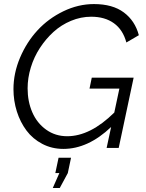

<svg xmlns="http://www.w3.org/2000/svg" viewBox="-20 -735 727 954"><path d="M424.8 -294.9 436 -349.1H644L569.8 0H509.8L532.2 -104Q417.5 4.9 294.9 4.9Q237.8 4.9 190.2 -20Q142.6 -44.9 111.6 -86.4Q80.6 -127.9 63.7 -181.2Q46.9 -234.4 46.9 -292Q46.9 -371.6 79.8 -449Q112.8 -526.4 166.7 -584.7Q220.7 -643.1 294.9 -679Q369.1 -714.8 446.8 -714.8Q539.6 -714.8 595.2 -673.3Q650.9 -631.8 669.9 -560.1L607.9 -523.9Q590.8 -587.4 545.9 -619.6Q501 -651.9 433.1 -651.9Q381.8 -651.9 333 -631.6Q284.2 -611.3 245.8 -576.4Q207.5 -541.5 178.2 -496.6Q148.9 -451.7 133.1 -399.7Q117.2 -347.7 117.2 -295.9Q117.2 -230.5 140.6 -176.8Q164.1 -123 209.5 -90.6Q254.9 -58.1 314 -58.1Q428.7 -58.1 547.9 -175.8L573.2 -294.9ZM254.9 125 271 48.8H333L316.9 125L276.9 199.2H242.2L274.9 125Z"/></svg>

Font: Rawline
Style: Italic
Weight: 400
Italic angle: -12°
Designer: Matt McInerney, Pablo Impallari, Rodrigo Fuenzalida
Foundry: Matt McInerney, Pablo Impallari, Rodrigo Fuenzalida
Version: Version 4.020;PS 004.020;hotconv 1.0.88;makeotf.lib2.5.64775